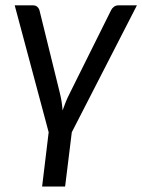

<svg xmlns="http://www.w3.org/2000/svg" viewBox="-20 -526 532 718"><path d="M248.5 -31.5 223.5 171.5H137.5L162 -31.5L35 -506H103.5Q113.5 -506 119.5 -500.5Q125.5 -495 127.5 -488L204 -177.5Q208 -161 210.5 -145Q213 -129 214 -113Q219.5 -129 226 -145Q232.5 -161 241 -177.5L395.5 -488Q399 -495.5 406.2 -500.8Q413.5 -506 422.5 -506H492Z"/></svg>

Font: Lato 2
Style: Italic
Weight: 400
Italic angle: -7°
Designer: Lukasz Dziedzic with Adam Twardoch and Botio Nikoltchev
Foundry: tyPoland Lukasz Dziedzic
Version: Version 2.015; 2015-08-06; http://www.latofonts.com/